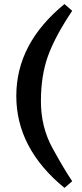

<svg xmlns="http://www.w3.org/2000/svg" viewBox="-20 -750 405 944"><path d="M296.9 173.8Q60.1 -20 60.1 -278.3Q60.1 -536.6 296.9 -730L335 -696.8Q250.5 -570.8 215.8 -474.4Q181.2 -377.9 181.2 -252Q181.2 -126 237.5 -22.9Q293.9 80.1 335 141.1Z"/></svg>

Font: SourceSerifPro-Bold
Style: Bold
Weight: 700
Designer: Frank Grießhammer
Foundry: Adobe Systems Incorporated
Version: Version 1.014;PS Version 1.0;hotconv 1.0.73;makeotf.lib2.5.5